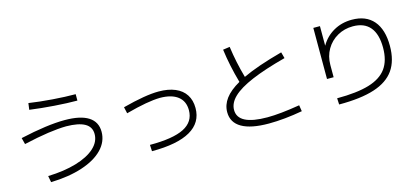

<svg xmlns="http://www.w3.org/2000/svg" viewBox="-59 -1187 3575 1641"><g transform="rotate(-15 1728.5 -366.0)"><path d="M699.2 -306.6Q699.2 -369.6 644.8 -400.6Q590.3 -431.6 480.5 -432.6Q410.6 -431.6 318.6 -418.5Q226.6 -405.3 102.5 -377L87.9 -433.6Q328.1 -487.3 481.4 -487.3Q620.6 -487.3 691.2 -442.4Q761.7 -397.5 761.7 -309.6Q761.7 -222.7 696.3 -155Q630.9 -87.4 511.2 -48.3Q391.6 -9.3 233.4 -4.9L222.7 -61.5Q365.2 -65.9 473.1 -97.9Q581.1 -129.9 640.1 -183.8Q699.2 -237.8 699.2 -306.6ZM212.9 -650.4 220.7 -708Q315.9 -693.8 428.5 -685.3Q541 -676.8 630.9 -676.8V-620.1Q543 -620.1 429 -628.4Q314.9 -636.7 212.9 -650.4Z M1530.3 -294.9Q1530.3 -374 1475.6 -416.7Q1420.9 -459.5 1317.4 -460Q1262.7 -459 1189.5 -446Q1116.2 -433.1 1013.7 -405.3L1001 -461.9Q1204.6 -515.6 1320.3 -515.6Q1405.8 -515.6 1466.3 -490Q1526.9 -464.4 1558.3 -415.5Q1589.8 -366.7 1589.8 -297.9Q1589.8 -168.9 1475.1 -103Q1360.4 -37.1 1134.8 -37.1L1131.8 -93.8Q1335.9 -93.3 1433.1 -142.3Q1530.3 -191.4 1530.3 -294.9Z M1841.8 -192.4Q1841.8 -256.8 1882.8 -312Q1923.8 -367.2 2009.8 -416Q1965.8 -569.8 1946.3 -717.8L2006.8 -726.6Q2025.9 -585.4 2065.9 -445.3Q2196.3 -507.3 2419.9 -567.4L2434.6 -512.7Q2248.5 -463.4 2131.6 -413.6Q2014.6 -363.8 1959 -310.3Q1903.3 -256.8 1903.3 -195.3Q1903.3 -61.5 2164.1 -61.5Q2275.4 -61.5 2451.2 -90.8L2460 -36.1Q2382.3 -22 2305.7 -14.4Q2229 -6.8 2162.1 -6.8Q2003.9 -6.8 1922.9 -53.7Q1841.8 -100.6 1841.8 -192.4Z M3271.5 -380.9Q3271.5 -500.5 3220.2 -562.3Q3168.9 -624 3068.4 -624Q2993.2 -624 2931.4 -589.1Q2869.6 -554.2 2833.7 -492.7Q2797.9 -431.2 2797.9 -354.5V-246.1H2739.3V-698.2H2797.9V-524.9Q2839.8 -598.1 2912.1 -639.4Q2984.4 -680.7 3074.2 -680.7Q3199.2 -680.7 3265.6 -603.3Q3332 -525.9 3332 -380.9Q3332 -250 3274.7 -168.2Q3217.3 -86.4 3096.7 -47.4Q2976.1 -8.3 2783.2 -8.8L2780.3 -64.5Q2957 -64.5 3064.5 -96.9Q3171.9 -129.4 3221.7 -198.5Q3271.5 -267.6 3271.5 -380.9Z"/></g></svg>

Font: Pretendard GOV Light
Style: Regular
Weight: 300
Designer: Base glyphs from Inter by Rasmus Andersson; Hangeul glyphs from Noto Sans CJK(Source Han Sans) by Jang Soo-young and Kan
Foundry: Kil Hyung-jin
Version: Version 1.309